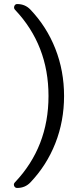

<svg xmlns="http://www.w3.org/2000/svg" viewBox="-20 -790 403 950"><path d="M65 140Q54 140 50 130Q46 120 54 112Q220 -63 220 -315Q220 -567 54 -742Q47 -750 51 -760Q55 -770 65 -770Q104 -770 130 -743Q211 -658 254 -548.5Q297 -439 297 -315Q297 -191 254 -81.5Q211 28 130 113Q104 140 65 140Z"/></svg>

Font: Rounded Mplus 1c
Style: Regular
Weight: 400
Version: Version 1.059.20150529